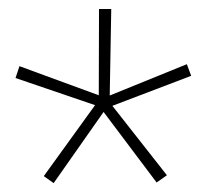

<svg xmlns="http://www.w3.org/2000/svg" viewBox="-20 -731 458 428"><path d="M77.6 -338.4C77.6 -338.4 99.6 -322.8 99.6 -322.8C99.6 -322.8 210.9 -481.4 210.9 -481.4C210.9 -481.4 329.1 -324.2 329.1 -324.2C329.1 -324.2 352.1 -340.3 352.1 -340.3C352.1 -340.3 230.5 -495.1 230.5 -495.1C230.5 -495.1 406.2 -562 406.2 -562C406.2 -562 396.5 -587.9 396.5 -587.9C396.5 -587.9 224.6 -518.1 224.6 -518.1C224.6 -518.1 228 -710.9 228 -710.9C228 -710.9 200.7 -710.9 200.7 -710.9C200.7 -710.9 200.2 -518.6 200.2 -518.6C200.2 -518.6 23.4 -583.5 23.4 -583.5C23.4 -583.5 14.6 -557.1 14.6 -557.1C14.6 -557.1 191.9 -496.6 191.9 -496.6C191.9 -496.6 77.6 -338.4 77.6 -338.4Z"/></svg>

Font: WOX
Style: Regular
Weight: 500
Designer: Google
Foundry: ""
Version: ""